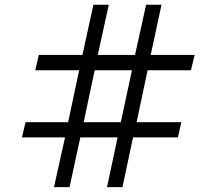

<svg xmlns="http://www.w3.org/2000/svg" viewBox="-20 -770 891 790"><path d="M247.6 -204.6H70.3L85 -267.1H260.3L305.7 -481H125L139.6 -543.9H319.3L364.3 -750.5H427.7L382.3 -543.9H535.6L581.1 -750.5H644.5L600.1 -543.9H780.8L765.6 -481H587.4L542 -267.1H726.1L711.9 -204.6H527.3L483.9 0H420.4L463.9 -204.6H310.5L266.1 0H202.1ZM369.6 -481 324.2 -267.1H477.1L522.9 -481Z"/></svg>

Font: Pinar-DS1-FD Medium
Style: Regular
Weight: 500
Designer: Amin Abedi
Version: Version 3.000